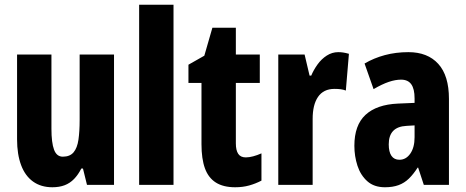

<svg xmlns="http://www.w3.org/2000/svg" viewBox="-20 -780 1966 810"><path d="M461 -550V0H347L330 -69H323Q310 -43 292.5 -25Q275 -7 252.5 1.5Q230 10 201 10Q153 10 119.5 -14Q86 -38 69 -83.5Q52 -129 52 -192V-550H197V-237Q197 -178 208 -148.5Q219 -119 245 -119Q275 -119 290.5 -137.5Q306 -156 311 -191Q316 -226 316 -274V-550Z M712 0H567V-760H712Z M1017 -116Q1031 -116 1048 -120.5Q1065 -125 1083 -133V-18Q1058 -5 1031 2.5Q1004 10 972 10Q922 10 890.5 -10Q859 -30 844.5 -70Q830 -110 830 -172V-430H775V-507L842 -545L876 -663H975V-550H1076V-430H975V-175Q975 -146 985 -131Q995 -116 1017 -116Z M1407 -560Q1417 -560 1427.5 -558.5Q1438 -557 1452 -553L1439 -398Q1429 -402 1417.5 -403.5Q1406 -405 1391 -405Q1368 -405 1350.5 -396.5Q1333 -388 1321.5 -371Q1310 -354 1304.5 -331Q1299 -308 1299 -278V0H1154V-550H1265L1286 -461H1293Q1303 -485 1319.5 -508Q1336 -531 1358.5 -545.5Q1381 -560 1407 -560Z M1703 -560Q1784 -560 1829 -510.5Q1874 -461 1874 -363V0H1768L1744 -73H1742Q1724 -45 1705 -26.5Q1686 -8 1661.5 1Q1637 10 1604 10Q1558 10 1529.5 -15.5Q1501 -41 1488 -81Q1475 -121 1475 -165Q1475 -252 1522 -295.5Q1569 -339 1659 -343L1729 -346V-365Q1729 -405 1715 -424.5Q1701 -444 1672 -444Q1648 -444 1620 -434.5Q1592 -425 1556 -404L1518 -512Q1557 -535 1603.5 -547.5Q1650 -560 1703 -560ZM1695 -249Q1657 -247 1638.5 -227.5Q1620 -208 1620 -171Q1620 -139 1631.5 -122.5Q1643 -106 1665 -106Q1693 -106 1711 -132Q1729 -158 1729 -201V-251Z"/></svg>

Font: Noto Sans Khmer ExtraCondensed ExtraBold
Style: Regular
Weight: 800
Width: 2
Designer: Danh Hong and the Monotype Design Team
Foundry: Monotype Imaging Inc.
Version: Version 2.004